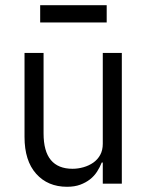

<svg xmlns="http://www.w3.org/2000/svg" viewBox="-20 -704 568 736"><path d="M134 -684H389V-618H134ZM374 -81H370Q363 -63 352 -46Q341 -29 325 -16.5Q309 -4 287.5 4Q266 12 237 12Q163 12 118.5 -38Q74 -88 74 -179V-501H147V-193Q147 -124 175 -90.5Q203 -57 258 -57Q279 -57 300 -63Q321 -69 337.5 -80.5Q354 -92 364 -110Q374 -128 374 -153V-501H447V0H374Z"/></svg>

Font: PlemolJP
Style: Regular
Weight: 400
Monospace: yes
Version: v2.0.4; ttfautohint (v1.8.4.7-5d5b-dirty) -l 6 -r 45 -G 200 